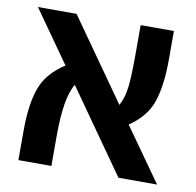

<svg xmlns="http://www.w3.org/2000/svg" viewBox="-68 -635 719 705"><g transform="rotate(10 291.5 -283.0)"><path d="M562 0H418L201 -308Q168 -255 168 -113V0H45V-109Q45 -208 67 -269Q89 -330 155 -372L18 -566H162L375 -264Q392 -295 396.5 -338Q401 -381 401 -457V-566H525V-461Q525 -363 504.5 -302Q484 -241 421 -199Z"/></g></svg>

Font: FiraGO Medium
Style: Regular
Weight: 500
Designer: bBox Type
Foundry: bBox Type GmbH
Version: Version 1.001;PS 001.001;hotconv 1.0.88;makeotf.lib2.5.64775